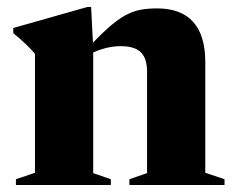

<svg xmlns="http://www.w3.org/2000/svg" viewBox="-20 -529 675 549"><path d="M246.5 -392.5V-34L297 -16.5V0H25.5V-16.5L80 -35V-375Q71 -386 55.8 -401Q40.5 -416 18 -434V-449L229.5 -509H240.5ZM350 -16.5 400.5 -34V-323.5Q400.5 -350 392.5 -366Q384.5 -382 368 -389.5Q351.5 -397 326 -397Q300 -397 275.8 -389.8Q251.5 -382.5 229 -370.5L222.5 -382Q259.5 -422.5 286.8 -447Q314 -471.5 336.2 -484Q358.5 -496.5 380.5 -500.8Q402.5 -505 429 -505Q498 -505 532.5 -466.2Q567 -427.5 567 -351.5V-35L622 -16.5V0H350Z"/></svg>

Font: Newsreader 60pt
Style: Bold
Weight: 700
Designer: Hugues Gentile
Foundry: Production Type
Version: Version 1.003